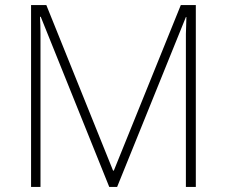

<svg xmlns="http://www.w3.org/2000/svg" viewBox="-20 -734 891 754"><path d="M102 0V-714H162L424 -64H427L690 -714H749V0H710V-569Q710 -584 710 -600Q710 -616 711 -633Q712 -650 712 -667H710L440 0H409L140 -668H137Q138 -651 138.5 -634Q139 -617 139 -600Q139 -583 139 -563V0Z"/></svg>

Font: Noto Sans Symbols ExtraLight
Style: Regular
Weight: 250
Version: Version 2.002